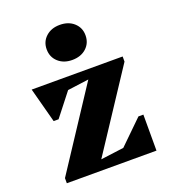

<svg xmlns="http://www.w3.org/2000/svg" viewBox="-137 -851 846 952"><g transform="rotate(-20 286.5 -375.0)"><path d="M52 0V-27L328 -447L216 -432L122 -312H96L47 -496H527V-469L253 -53L375 -69L499 -190H525V0ZM287 -565Q242 -565 213.5 -591Q185 -617 185 -658Q185 -698 213.5 -724Q242 -750 287 -750Q333 -750 361.5 -724Q390 -698 390 -658Q390 -617 361.5 -591Q333 -565 287 -565Z"/></g></svg>

Font: Platypi
Style: Bold
Weight: 700
Designer: David Sargent
Foundry: Bolt Cutter Type
Version: Version 1.200; ttfautohint (v1.8.4.7-5d5b)